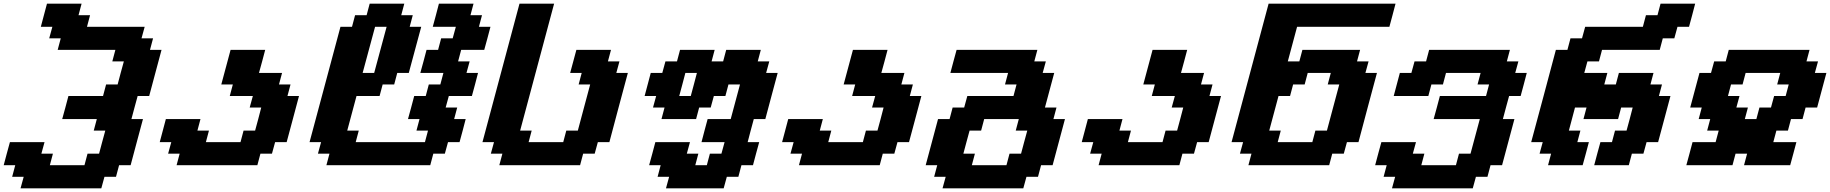

<svg xmlns="http://www.w3.org/2000/svg" viewBox="-20 -895 9913 1040"><path d="M91.3 125H528.8L545.9 62.5H608.4L625 0H687.5Q698.7 -42 720.9 -125.2Q743.2 -208.5 754.4 -250H691.9Q697.3 -270.5 708.5 -312.3Q719.7 -354 725.6 -375H788.1Q799.3 -416.5 821.5 -500Q843.8 -583.5 855 -625H792.5L809.1 -687.5H746.6L763.7 -750H451.2L467.8 -812.5H405.3L421.9 -875H234.4Q229 -854 217.8 -812.5Q206.5 -771 201.2 -750H263.7L246.6 -687.5H309.1L292.5 -625H605L588.4 -562.5H650.9Q645 -542 633.8 -500.2Q622.6 -458.5 617.2 -437.5H554.7L538.1 -375H350.6Q345.2 -354 334 -312.3Q322.8 -270.5 316.9 -250H504.4L487.8 -187.5H550.3Q544.4 -166.5 533.2 -124.8Q522 -83 516.6 -62.5H454.1L437.5 0H250L266.6 -62.5H204.1L221.2 -125H33.7Q27.8 -104 16.6 -62.5Q5.4 -21 0 0H62.5L45.9 62.5H108.4Z M936.5 0H1374L1390.6 -62.5H1453.1L1470.2 -125H1532.7Q1543.9 -166.5 1566.2 -249.8Q1588.4 -333 1599.6 -375H1537.1L1553.7 -437.5H1491.2L1507.8 -500H1382.8Q1388.7 -520.5 1399.9 -562.3Q1411.1 -604 1416.5 -625H1229L1178.7 -437.5H1241.2L1224.6 -375H1349.6L1332.5 -312.5H1395Q1389.6 -291.5 1378.7 -249.8Q1367.7 -208 1361.8 -187.5H1299.3L1282.7 -125H1095.2L1111.8 -187.5H1049.3L1065.9 -250H878.4Q873 -229 861.8 -187.3Q850.6 -145.5 845.2 -125H907.7L890.6 -62.5H953.1Z M1748 0H2310.5L2327.1 -62.5H2389.6L2406.7 -125H2469.2Q2475.1 -145.5 2486.1 -187.3Q2497.1 -229 2502.4 -250H2439.9L2456.5 -312.5H2394L2411.1 -375H2536.1Q2542 -395.5 2553 -437.3Q2564 -479 2569.3 -500H2506.8L2523.9 -562.5H2461.4L2478 -625H2603Q2608.9 -645.5 2620.1 -687.3Q2631.3 -729 2636.7 -750H2574.2L2590.8 -812.5H2528.3L2544.9 -875H2357.4Q2352.1 -854 2341.1 -812.5Q2330.1 -771 2324.2 -750H2449.2L2432.1 -687.5H2369.6L2353 -625H2290.5Q2285.2 -604 2273.9 -562.3Q2262.7 -520.5 2256.8 -500H2381.8L2365.2 -437.5H2302.7L2286.1 -375H2223.6Q2218.3 -354 2207 -312.3Q2195.8 -270.5 2189.9 -250H2252.4L2235.8 -187.5H2298.3L2281.7 -125H1906.7L1923.3 -187.5H1860.8L1911.1 -375H2036.1L2052.7 -437.5H2115.2L2131.8 -500H2194.3Q2205.6 -541.5 2228 -625Q2250.5 -708.5 2261.7 -750H2199.2L2215.8 -812.5H2153.3L2169.9 -875H1982.4L1965.8 -812.5H1903.3L1886.7 -750H1824.2Q1796.4 -646 1740.5 -437.5Q1684.6 -229 1656.7 -125H1719.2L1702.1 -62.5H1764.6ZM2006.8 -500H1944.3Q1955.6 -541.5 1978 -625Q2000.5 -708.5 2011.7 -750H2074.2Q2063 -708.5 2040.5 -625Q2018.1 -541.5 2006.8 -500Z M2684.6 0H3122.1L3138.7 -62.5H3201.2L3218.3 -125H3280.8Q3297.4 -187.5 3330.6 -312.5Q3363.8 -437.5 3380.9 -500H3318.4L3335.4 -562.5H3272.9L3289.6 -625H3102.1Q3096.7 -604 3085.2 -562.3Q3073.7 -520.5 3068.4 -500H3130.9L3114.3 -437.5H3176.8Q3165.5 -396 3143.3 -312.5Q3121.1 -229 3109.9 -187.5H3047.4L3030.8 -125H2843.3L2859.9 -187.5H2797.4L2981.4 -875H2793.9L2593.3 -125H2655.8L2638.7 -62.5H2701.2Z M3587.4 125H3899.9L3917 62.5H3979.5L3996.1 0H4058.6Q4064 -21 4075.2 -62.5Q4086.4 -104 4092.3 -125H4029.8Q4035.2 -145.5 4046.1 -187.3Q4057.1 -229 4063 -250H4125.5Q4136.7 -292 4158.9 -375.2Q4181.2 -458.5 4192.4 -500H4129.9L4147 -562.5H4084.5L4101.1 -625H3913.6L3897 -562.5H3834.5L3851.1 -625H3663.6L3647 -562.5H3584.5L3567.4 -500H3504.9Q3499.5 -479 3488.3 -437.5Q3477.1 -396 3471.7 -375H3534.2L3517.1 -312.5H3579.6L3563 -250H3750.5L3767.1 -312.5H3829.6L3846.7 -375H3909.2L3925.8 -437.5H3988.3L3938 -250H3813Q3807.1 -229 3796.1 -187.3Q3785.2 -145.5 3779.8 -125H3904.8L3887.7 -62.5H3825.2L3808.6 0H3746.1L3762.7 -62.5H3700.2L3717.3 -125H3529.8Q3524.4 -104 3513.2 -62.5Q3502 -21 3496.1 0H3558.6L3542 62.5H3604.5ZM3721.7 -375H3659.2Q3665 -396 3676 -437.5Q3687 -479 3692.4 -500H3754.9Q3749.5 -479 3738.5 -437.5Q3727.5 -396 3721.7 -375Z M4307.6 0H4745.1L4761.7 -62.5H4824.2L4841.3 -125H4903.8Q4915 -166.5 4937.3 -249.8Q4959.5 -333 4970.7 -375H4908.2L4924.8 -437.5H4862.3L4878.9 -500H4753.9Q4759.8 -520.5 4771 -562.3Q4782.2 -604 4787.6 -625H4600.1L4549.8 -437.5H4612.3L4595.7 -375H4720.7L4703.6 -312.5H4766.1Q4760.7 -291.5 4749.8 -249.8Q4738.8 -208 4732.9 -187.5H4670.4L4653.8 -125H4466.3L4482.9 -187.5H4420.4L4437 -250H4249.5Q4244.1 -229 4232.9 -187.3Q4221.7 -145.5 4216.3 -125H4278.8L4261.7 -62.5H4324.2Z M5085.4 125H5522.9L5540 62.5H5602.5L5619.1 0H5681.6Q5692.9 -42 5715.1 -125.2Q5737.3 -208.5 5748.5 -250H5686L5702.6 -312.5H5640.1L5690.4 -500H5627.9L5645 -562.5H5582.5L5599.1 -625H5161.6Q5155.8 -604 5144.5 -562.3Q5133.3 -520.5 5127.9 -500H5440.4L5423.8 -437.5H5486.3L5469.7 -375H5219.7L5202.6 -312.5H5140.1L5123.5 -250H5061Q5049.8 -208 5027.6 -125Q5005.4 -42 4994.1 0H5056.6L5040 62.5H5102.5ZM5431.6 0H5244.1L5260.7 -62.5H5198.2Q5203.6 -83 5214.8 -124.8Q5226.1 -166.5 5231.9 -187.5H5294.4L5311 -250H5498.5L5481.9 -187.5H5544.4Q5538.6 -166.5 5527.3 -124.8Q5516.1 -83 5510.7 -62.5H5448.2Z M5930.7 0H6368.2L6384.8 -62.5H6447.3L6464.4 -125H6526.9Q6538.1 -166.5 6560.3 -249.8Q6582.5 -333 6593.8 -375H6531.2L6547.9 -437.5H6485.4L6502 -500H6377Q6382.8 -520.5 6394 -562.3Q6405.3 -604 6410.6 -625H6223.1L6172.9 -437.5H6235.4L6218.8 -375H6343.8L6326.7 -312.5H6389.2Q6383.8 -291.5 6372.8 -249.8Q6361.8 -208 6356 -187.5H6293.5L6276.9 -125H6089.4L6106 -187.5H6043.5L6060.1 -250H5872.6Q5867.2 -229 5856 -187.3Q5844.7 -145.5 5839.4 -125H5901.9L5884.8 -62.5H5947.3Z M6742.2 0H7179.7L7196.3 -62.5H7258.8L7275.9 -125H7338.4Q7355 -187.5 7388.2 -312.5Q7421.4 -437.5 7438.5 -500H7376L7393.1 -562.5H7330.6L7347.2 -625H7034.7L7018.1 -562.5H6955.6L7005.9 -750H7505.9Q7511.7 -770.5 7522.7 -812.5Q7533.7 -854.5 7539.1 -875H6851.6L6650.9 -125H6713.4L6696.3 -62.5H6758.8ZM7088.4 -125H6900.9L6917.5 -187.5H6855L6905.3 -375H6967.8L6984.4 -437.5H7046.9L7063.5 -500H7188.5L7171.9 -437.5H7234.4Q7223.1 -396 7200.9 -312.5Q7178.7 -229 7167.5 -187.5H7105Z M7520 125H7957.5L7974.6 62.5H8037.1L8053.7 0H8116.2Q8127.4 -42 8149.7 -125.2Q8171.9 -208.5 8183.1 -250H8120.6Q8126 -270.5 8137.2 -312.3Q8148.4 -354 8154.3 -375H8216.8Q8222.7 -395.5 8233.6 -437.3Q8244.6 -479 8250 -500H8187.5L8204.6 -562.5H8142.1L8158.7 -625H7721.2L7704.6 -562.5H7642.1L7625 -500H7562.5Q7557.1 -479 7545.9 -437.5Q7534.7 -396 7529.3 -375H7716.8L7733.4 -437.5H7795.9L7812.5 -500H8000L7983.4 -437.5H8045.9L8029.3 -375H7779.3Q7773.9 -354 7762.7 -312.3Q7751.5 -270.5 7745.6 -250H7995.6L7945.3 -62.5H7882.8L7866.2 0H7678.7L7695.3 -62.5H7632.8L7649.9 -125H7462.4Q7456.5 -104 7445.3 -62.5Q7434.1 -21 7428.7 0H7491.2L7474.6 62.5H7537.1Z M8615.2 0H8802.7L8819.3 -62.5H8881.8L8898.9 -125H8961.4Q8972.7 -166.5 8994.9 -249.8Q9017.1 -333 9028.3 -375H8965.8L8982.4 -437.5H8919.9L8936.5 -500H8749L8732.4 -437.5H8669.9L8686.5 -500H8561.5L8578.6 -562.5H8641.1L8657.7 -625H8970.2L8986.8 -687.5H9049.3L9066.4 -750H9128.9Q9134.8 -770.5 9145.8 -812.5Q9156.7 -854.5 9162.1 -875H8974.6L8958 -812.5H8895.5L8878.9 -750H8566.4L8549.3 -687.5H8486.8L8470.2 -625H8407.7Q8385.7 -542 8341.1 -375Q8296.4 -208 8273.9 -125H8336.4L8319.3 -62.5H8381.8L8365.2 0H8552.7Q8558.6 -21 8569.8 -62.5Q8581.1 -104 8586.4 -125H8523.9L8540.5 -187.5H8478Q8483.4 -208 8494.6 -249.8Q8505.9 -291.5 8511.2 -312.5H8573.7L8557.1 -250H8744.6L8761.2 -312.5H8823.7Q8818.4 -291.5 8807.4 -249.8Q8796.4 -208 8790.5 -187.5H8728L8711.4 -125H8648.9Q8643.1 -104 8631.8 -62.5Q8620.6 -21 8615.2 0Z M9426.8 0H9676.8Q9682.6 -21 9693.8 -62.5Q9705.1 -104 9710.4 -125H9585.4L9602.1 -187.5H9664.6L9681.2 -250H9743.7L9760.3 -312.5H9822.8L9873 -500H9810.5L9827.6 -562.5H9765.1L9781.7 -625H9344.2L9327.6 -562.5H9265.1L9248 -500H9185.5L9135.3 -312.5H9197.8L9181.2 -250H9243.7L9227.1 -187.5H9289.6L9272.9 -125H9147.9Q9142.6 -104 9131.3 -62.5Q9120.1 -21 9114.3 0H9364.3L9380.9 -62.5H9443.4ZM9493.7 -250H9431.2L9447.8 -312.5H9385.3L9402.3 -375H9339.8L9356.4 -437.5H9418.9L9435.5 -500H9623L9606.4 -437.5H9668.9L9652.3 -375H9589.8L9572.8 -312.5H9510.3Z"/></svg>

Font: Faithful 32x
Style: SemiboldOblique
Weight: 400
Foundry: Faithful Resource Pack
Version: Version 1.0; January 27, 2023